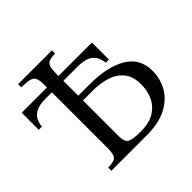

<svg xmlns="http://www.w3.org/2000/svg" viewBox="-165 -835 1004 1004"><g transform="rotate(-45 337.5 -332.5)"><path d="M273 -400H353Q489 -400 564.5 -354.5Q640 -309 640 -218Q640 -158 611.5 -108.5Q583 -59 525.5 -29.5Q468 0 379 0H118V-23Q145 -24 160.5 -29Q176 -34 182 -50Q188 -66 188 -100V-510H144Q94 -510 69 -496Q44 -482 35 -461Q26 -440 24 -420H1V-546H188V-565Q188 -600 180.5 -615.5Q173 -631 153 -636Q133 -641 93 -642V-665H343V-642Q316 -641 301 -636Q286 -631 279.5 -615.5Q273 -600 273 -565V-546H520V-420H497Q495 -440 486 -461Q477 -482 452 -496Q427 -510 376 -510H273ZM371 -36Q437 -36 476 -61.5Q515 -87 531.5 -126.5Q548 -166 548 -209Q548 -269 519.5 -303Q491 -337 445.5 -351Q400 -365 347 -365H273V-100Q273 -57 294.5 -46.5Q316 -36 371 -36Z"/></g></svg>

Font: Bona Nova
Style: Regular
Weight: 400
Designer: Mateusz Machalski
Foundry: Capitalics
Version: Version 4.001; ttfautohint (v1.8.3)